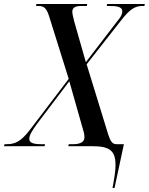

<svg xmlns="http://www.w3.org/2000/svg" viewBox="-62 -734 747 964"><path d="M503 210H513L560 -10H525C504 -10 495 -18 481 -60L373 -411L544 -629C591 -690 617 -704 654 -704H663L665 -714H476L474 -704H490C523 -704 552 -700 552 -678C552 -659 540 -643 524 -624L369 -422L311 -625C305 -649 301 -666 301 -675C301 -697 319 -704 346 -704H374L376 -714H121L119 -704H131C160 -704 172 -691 184 -654L283 -338L88 -82C42 -22 13 -10 -30 -10H-39L-42 0H162L164 -10H145C109 -10 85 -16 85 -36C85 -56 99 -77 123 -111L286 -326L351 -97C358 -74 362 -61 362 -45C362 -19 338 -10 304 -10H283L281 0H402C489 0 518 23 518 95C518 124 512 161 503 210Z"/></svg>

Font: Noto Serif Display Condensed Medium
Style: Italic
Weight: 500
Width: 3
Italic angle: -12°
Designer: Monotype Design Team
Foundry: Monotype Imaging Inc.
Version: Version 2.009